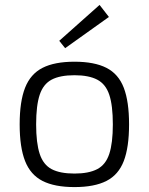

<svg xmlns="http://www.w3.org/2000/svg" viewBox="-20 -748 605 781"><path d="M283 -497Q364 -497 413 -472Q462 -447 483.5 -391Q505 -335 505 -242Q505 -149 483.5 -93Q462 -37 413 -12Q364 13 283 13Q202 13 153 -12Q104 -37 82 -93Q60 -149 60 -242Q60 -335 82 -391Q104 -447 153 -472Q202 -497 283 -497ZM283 -442Q224 -442 190 -424Q156 -406 141.5 -362.5Q127 -319 127 -242Q127 -166 141.5 -122Q156 -78 190 -60Q224 -42 283 -42Q341 -42 375.5 -60Q410 -78 424.5 -122Q439 -166 439 -242Q439 -319 424.5 -362.5Q410 -406 375.5 -424Q341 -442 283 -442ZM385 -728 423 -679 245 -552 221 -582Z"/></svg>

Font: Exo 2 Light
Style: Regular
Weight: 300
Designer: Natanael Gama
Foundry: Natanael Gama
Version: Version 2.010